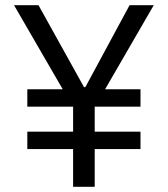

<svg xmlns="http://www.w3.org/2000/svg" viewBox="-20 -718 645 738"><path d="M344 -145V0H261V-145H85V-212H261V-308H85V-375H221L34 -698H128L303 -383H308L478 -698H571L384 -375H520V-308H344V-212H520V-145Z"/></svg>

Font: IBM Plex Sans KR
Style: Regular
Weight: 400
Designer: Mike Abbink; Paul van der Laan; Pieter van Rosmalen; Wujin Sim; Chorong Kim; Dohee Lee;
Foundry: Sandoll Inc.
Version: Version 1.000